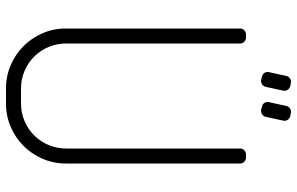

<svg xmlns="http://www.w3.org/2000/svg" viewBox="-195 -795 990 640"><g transform="rotate(90 300.0 -475.0)"><path d="M125 -200V-780C125 -785.7 123.1 -790.4 119.2 -794.2C115.4 -798.1 110.7 -800 105 -800H95C89.3 -800 84.6 -798.1 80.8 -794.2C76.9 -790.4 75 -785.7 75 -780V-200C75 -172.3 80.2 -146.3 90.8 -122C101.2 -97.7 115.5 -76.5 133.5 -58.5C151.5 -40.5 172.7 -26.2 197 -15.8C221.3 -5.2 247.3 0 275 0H325C352.7 0 378.7 -5.2 403 -15.8C427.3 -26.2 448.5 -40.5 466.5 -58.5C484.5 -76.5 498.8 -97.7 509.2 -122C519.8 -146.3 525 -172.3 525 -200V-780C525 -785.7 523.1 -790.4 519.2 -794.2C515.4 -798.1 510.7 -800 505 -800H495C489.3 -800 484.6 -798.1 480.8 -794.2C476.9 -790.4 475 -785.7 475 -780V-200C475 -179.3 471.1 -159.8 463.2 -141.5C455.4 -123.2 444.8 -107.2 431.2 -93.8C417.8 -80.2 401.8 -69.6 383.5 -61.8C365.2 -53.9 345.7 -50 325 -50H275C254.3 -50 234.8 -53.9 216.5 -61.8C198.2 -69.6 182.2 -80.2 168.8 -93.8C155.2 -107.2 144.6 -123.2 136.8 -141.5C128.9 -159.8 125 -179.3 125 -200ZM236 -853 245.5 -850.5C251.2 -849.5 256.2 -850.5 260.8 -853.5C265.2 -856.5 268.2 -860.7 269.5 -866L282 -923.5C283.3 -929.2 282.5 -934.2 279.5 -938.8C276.5 -943.2 272.3 -946.2 267 -947.5L257 -949.5C251.7 -950.8 246.7 -950 242 -947C237.3 -944 234.3 -939.7 233 -934L220.5 -876.5C219.2 -871.2 220 -866.2 223 -861.5C226 -856.8 230.3 -854 236 -853ZM336 -853 345.5 -850.5C351.2 -849.5 356.2 -850.5 360.8 -853.5C365.2 -856.5 368.2 -860.7 369.5 -866L382 -923.5C383.3 -929.2 382.5 -934.2 379.5 -938.8C376.5 -943.2 372.3 -946.2 367 -947.5L357 -949.5C351.7 -950.8 346.7 -950 342 -947C337.3 -944 334.3 -939.7 333 -934L320.5 -876.5C319.2 -871.2 320 -866.2 323 -861.5C326 -856.8 330.3 -854 336 -853Z"/></g></svg>

Font: lerotica
Style: Regular
Weight: 400
Designer: defharo
Foundry: deFharo
Version: Version 1.001 2011